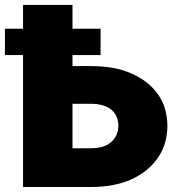

<svg xmlns="http://www.w3.org/2000/svg" viewBox="-41 -747 754 767"><path d="M322.4 0H51.1V-527H-21.3V-632.1H51.1V-727.3H248.6V-632.1H360.8V-527H248.6V-483H322.4Q419.4 -483 485.4 -452.8Q552.6 -422.9 589.7 -370.9Q626.8 -318.9 627.8 -244.3Q626.8 -168.3 587.7 -113.6Q548.3 -58.9 481.4 -29.5Q414.4 0 322.4 0ZM322.4 -154.8Q375.7 -154.8 403.8 -180Q431.8 -205.6 431.8 -245.7Q431.8 -263.1 425.6 -278.9Q419.4 -294.7 406.1 -306.6Q392.8 -318.5 372 -325.5Q351.2 -332.4 322.4 -332.4H248.6V-154.8Z"/></svg>

Font: Linik Sans Black
Style: Regular
Weight: 900
Designer: Fonts by Rasmus Andersson / Changes by Cristiano Sobral with parts from Marc Monis
Foundry: rsms
Version: Version 3.020; ttfautohint (v1.6)